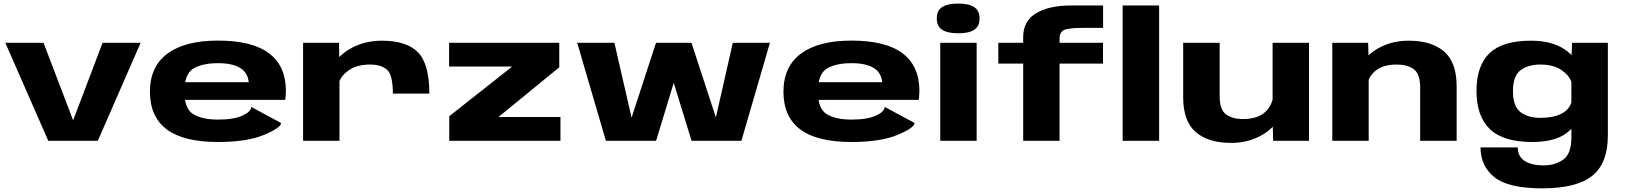

<svg xmlns="http://www.w3.org/2000/svg" viewBox="-20 -770 8884 1050"><path d="M541 -536H749L515 0H244L9 -536H218L380 -112Z M1517 -97.5Q1517 -71.5 1424.2 -32.5Q1331.5 6.5 1172 6.5Q983.5 6.5 891.8 -62.5Q800 -131.5 800 -268.5Q800 -406 896 -477Q992 -548 1172 -548Q1359 -548 1451.2 -478.5Q1543.5 -409 1543.5 -272.5Q1542.5 -243.5 1540 -224H970.5V-320.5H1352L1341.5 -301.5Q1341.5 -365.5 1298.8 -395Q1256 -424.5 1172.5 -424.5Q1086 -424.5 1037.2 -394.8Q988.5 -365 988.5 -268.5Q988.5 -175 1037.2 -145.5Q1086 -116 1172.5 -116Q1258 -116 1305.8 -137.8Q1353.5 -159.5 1353.5 -185.5L1517 -97.5Z M2128.5 -258Q2128.5 -362 2095.5 -389.5Q2062.5 -417 2004 -417Q1935 -417 1891.8 -388.5Q1848.5 -360 1835 -322.5L1800.5 -389.5Q1811.5 -453.5 1890 -500.5Q1968.5 -547.5 2068.5 -547.5Q2203 -547.5 2265.5 -484.2Q2328 -421 2328 -258H2128.5ZM1637.5 -536H1834L1836.5 -405.5V0H1637.5Z M2706 -130H3045V0H2437V-134.5L2781 -406H2436V-536H3038.5V-402Z M3987.5 -536H4190.5L4034.5 0H3762L3664.5 -317L3568 0H3293.5L3136.5 -536H3340L3434 -126.5L3567.5 -536H3761.5L3895 -128Z M4981.5 -97.5Q4981.5 -71.5 4888.8 -32.5Q4796 6.5 4636.5 6.5Q4448 6.5 4356.2 -62.5Q4264.5 -131.5 4264.5 -268.5Q4264.5 -406 4360.5 -477Q4456.5 -548 4636.5 -548Q4823.5 -548 4915.8 -478.5Q5008 -409 5008 -272.5Q5007 -243.5 5004.5 -224H4435V-320.5H4816.5L4806 -301.5Q4806 -365.5 4763.2 -395Q4720.5 -424.5 4637 -424.5Q4550.5 -424.5 4501.8 -394.8Q4453 -365 4453 -268.5Q4453 -175 4501.8 -145.5Q4550.5 -116 4637 -116Q4722.5 -116 4770.2 -137.8Q4818 -159.5 4818 -185.5L4981.5 -97.5Z M5221 -588Q5161.5 -588 5132.2 -607.2Q5103 -626.5 5103 -669.5Q5103 -712 5132.2 -731.2Q5161.5 -750.5 5221 -750.5Q5279 -750.5 5308 -730.8Q5337 -711 5337 -669.5Q5337 -626.5 5308.2 -607.2Q5279.5 -588 5221 -588ZM5122 -536H5321V0H5122Z M5904.5 -617.5Q5819.5 -617.5 5797 -605Q5774.5 -592.5 5774.5 -559.5V-536H6012V-422H5774.5V0H5575.5V-422H5439.5V-536H5575.5V-567Q5575.5 -655 5646 -697.5Q5716.5 -740 5837 -740H6012.5V-617.5H5904.5Z M6319 0H6119.5V-740H6319Z M6650 -245Q6650 -169 6685.5 -144Q6721 -119 6777 -119Q6846 -119 6886.8 -147.8Q6927.5 -176.5 6941 -230L6978 -150Q6967 -84 6889.5 -36.2Q6812 11.5 6712.5 11.5Q6587 11.5 6518.8 -48Q6450.5 -107.5 6450.5 -238V-536H6650ZM6939.5 -115.5V-536H7138.5V0H6942.5Z M7746.5 -291Q7746.5 -367 7711 -392Q7675.5 -417 7619.5 -417Q7550 -417 7509.2 -388.2Q7468.5 -359.5 7455.5 -306L7418 -386Q7429.5 -452 7506.8 -499.8Q7584 -547.5 7683.5 -547.5Q7809.5 -547.5 7877.8 -488Q7946 -428.5 7946 -298V0H7746.5ZM7266 -536H7462L7465 -426V0H7266Z M8414 260Q8228 260 8152.2 198.8Q8076.5 137.5 8076.5 36H8280.5Q8280.5 86.5 8318.5 110.5Q8356.5 134.5 8420.5 134.5Q8484 134.5 8528.8 102.8Q8573.5 71 8573.5 -18V-442L8577.5 -536H8773V-30.5Q8773 123.5 8687 191.8Q8601 260 8414 260ZM8359.5 6.5Q8200 6.5 8127.2 -64.5Q8054.5 -135.5 8054.5 -273Q8054.5 -410 8125.5 -478.8Q8196.5 -547.5 8353.5 -547.5Q8464.5 -547.5 8534.8 -501.2Q8605 -455 8614.5 -389.5L8573.5 -322.5Q8560 -360 8516.8 -388.5Q8473.5 -417 8403 -417Q8337.5 -417 8295.8 -386Q8254 -355 8254 -271.5Q8254 -187.5 8295.8 -156.5Q8337.5 -125.5 8403 -125.5Q8473 -125.5 8516.5 -147Q8560 -168.5 8573.5 -209.5L8614.5 -151.5Q8603.5 -79.5 8539 -36.5Q8474.5 6.5 8359.5 6.5Z"/></svg>

Font: Anybody Wide
Style: Bold
Weight: 700
Width: 7
Designer: Tyler Finck
Foundry: Etcetera Type Company
Version: Version 1.000; ttfautohint (v1.8)